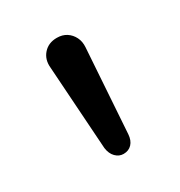

<svg xmlns="http://www.w3.org/2000/svg" viewBox="-85 -775 392 417"><g transform="rotate(-30 110.5 -566.5)"><path d="M111 -421Q100 -421 91.5 -429.5Q83 -438 81 -453L67 -663Q65 -684 77.5 -698Q90 -712 111 -712Q125 -712 135 -705.5Q145 -699 150.5 -688Q156 -677 155 -663L141 -453Q140 -438 132 -429.5Q124 -421 111 -421Z"/></g></svg>

Font: Nunito ExtraLight
Style: Regular
Weight: 400
Version: Version 3.602